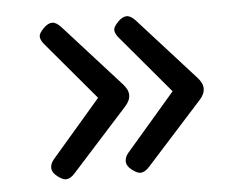

<svg xmlns="http://www.w3.org/2000/svg" viewBox="-38 -497 593 480"><g transform="rotate(-5 258.5 -257.5)"><path d="M296 -454Q306 -454 318 -441L459 -285Q472 -271 472 -257Q472 -243 459 -229L318 -73Q307 -61 296 -61Q288 -61 275 -71Q262 -81 262 -93Q262 -103 270 -113L394 -257L270 -404Q262 -414 262 -423Q262 -430 273.5 -442Q285 -454 296 -454ZM109 -454Q119 -454 131 -441L272 -285Q285 -271 285 -257Q285 -243 272 -229L131 -73Q120 -61 109 -61Q101 -61 88 -71Q75 -81 75 -93Q75 -103 83 -113L207 -257L83 -404Q75 -414 75 -423Q75 -430 86.5 -442Q98 -454 109 -454Z"/></g></svg>

Font: Asap Semi Expanded
Style: Regular
Weight: 400
Width: 6
Designer: Pablo Cosgaya
Foundry: Omnibus-Type
Version: Version 3.001; ttfautohint (v1.8.4.7-5d5b)